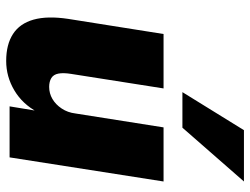

<svg xmlns="http://www.w3.org/2000/svg" viewBox="-114 -684 809 621"><g transform="rotate(90 290.5 -373.5)"><path d="M177 11Q124 11 90 -11Q56 -33 43.5 -77.5Q31 -122 41 -189L90 -498H266L219 -199Q215 -174 218 -158Q221 -142 232.5 -135Q244 -128 261 -128Q282 -128 300 -138.5Q318 -149 331 -168.5Q344 -188 347 -213L392 -498H567L489 0H324L339 -91H343Q317 -42 272.5 -15.5Q228 11 177 11ZM278 -559 401 -758H567L393 -559Z"/></g></svg>

Font: Nunito Sans 10pt SemiCondensed Black
Style: Italic
Weight: 900
Width: 4
Italic angle: -9°
Designer: Vernon Adams
Foundry: Vernon Adams
Version: Version 3.101;gftools[0.9.27]